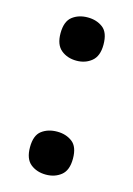

<svg xmlns="http://www.w3.org/2000/svg" viewBox="-93 -605 465 669"><g transform="rotate(15 139.5 -270.5)"><path d="M62 -65Q62 -108 84.5 -125Q107 -142 140 -142Q172 -142 194.5 -125Q217 -108 217 -65Q217 -23 194.5 -5Q172 13 140 13Q107 13 84.5 -5Q62 -23 62 -65ZM62 -476Q62 -519 84.5 -536.5Q107 -554 140 -554Q172 -554 194.5 -537Q217 -520 217 -476Q217 -435 194.5 -416.5Q172 -398 140 -398Q107 -398 84.5 -416.5Q62 -435 62 -476Z"/></g></svg>

Font: Noto Sans NKo Unjoined SemiBold
Style: Regular
Weight: 600
Designer: Monotype Design Team
Foundry: Monotype Imaging Inc.
Version: Version 2.004